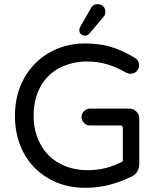

<svg xmlns="http://www.w3.org/2000/svg" viewBox="-20 -904 779 935"><path d="M366.2 -757.8Q366.2 -765.6 373 -777.3L422.9 -864.3Q432.6 -883.8 456.1 -883.8Q471.7 -883.8 482.4 -873.5Q493.2 -863.3 493.2 -846.7Q493.2 -831.1 483.4 -821.3L416 -741.2Q407.2 -730.5 393.6 -730.5Q381.8 -730.5 374 -737.8Q366.2 -745.1 366.2 -757.8ZM217.8 -34.2Q138.7 -79.1 95.7 -158.7Q52.7 -238.3 52.7 -339.8Q52.7 -443.4 97.7 -523.4Q142.6 -603.5 220.7 -647.9Q298.8 -692.4 393.6 -692.4Q465.8 -692.4 522.9 -674.8Q580.1 -657.2 636.7 -622.1Q645.5 -618.2 651.4 -607.9Q657.2 -597.7 657.2 -585.9Q657.2 -569.3 645.5 -557.1Q633.8 -544.9 615.2 -544.9Q606.4 -544.9 594.7 -549.8Q547.9 -577.1 502 -590.8Q456.1 -604.5 403.3 -604.5Q332 -604.5 269.5 -573.2Q209 -541 176.3 -480.5Q143.6 -419.9 143.6 -339.8Q143.6 -264.6 175.8 -204.1Q208 -142.6 268.6 -108.9Q329.1 -75.2 408.2 -75.2Q498 -75.2 578.1 -118.2V-281.2Q578.1 -293 566.4 -293H418Q401.4 -293 389.2 -305.2Q377 -317.4 377 -334Q377 -350.6 389.2 -362.8Q401.4 -375 418 -375H610.4Q629.9 -375 644 -360.8Q658.2 -346.7 658.2 -327.1V-105.5Q658.2 -85 648.4 -68.8Q638.7 -52.7 620.1 -43.9Q508.8 10.7 396.5 10.7Q294.9 10.7 217.8 -34.2Z"/></svg>

Font: jf-openhuninn-1.1
Style: Regular
Weight: 400
Designer: [Kosugi Maru]
      Designed by Motoya company      

      [Varela Round]
      Joe Prince(Latin component); Avraham Co
Foundry: justfont CO.,LTD.
Version: 1.1